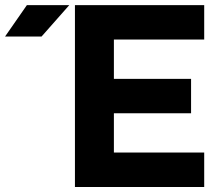

<svg xmlns="http://www.w3.org/2000/svg" viewBox="-20 -743 877 763"><path d="M145 -597.7 255.4 -722.7H86.9L0 -597.7ZM739.3 -429.7H432.6V-585.9H791.5V-722.7H277.8V0H791.5V-136.7H432.6V-293H739.3Z"/></svg>

Font: Giphurs ExtraBold
Style: Regular
Weight: 800
Version: Version 1.000